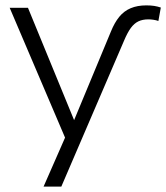

<svg xmlns="http://www.w3.org/2000/svg" viewBox="-20 -514 618 714"><path d="M393 -398Q406 -430 423.5 -451.5Q441 -473 466 -483.5Q491 -494 524 -494Q541 -494 553.5 -492Q566 -490 578 -486L569 -436Q561 -439 550.5 -440.5Q540 -442 532 -442Q510 -442 494.5 -434.5Q479 -427 466.5 -410Q454 -393 441 -362L208 180H142L228 -16V12L16 -485H84L268 -37H243Z"/></svg>

Font: Nunito Sans 12pt ExtraLight Light
Style: Regular
Weight: 300
Version: Version 3.101;gftools[0.9.27]